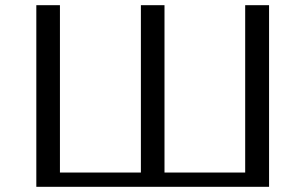

<svg xmlns="http://www.w3.org/2000/svg" viewBox="-20 -720 1177 740"><path d="M925 -700H1017V0H120V-700H211V-55H523V-700H614V-55H925Z"/></svg>

Font: Tenor Sans
Style: Regular
Weight: 400
Designer: Denis Masharov
Foundry: Denis Masharov
Version: Version 1.1